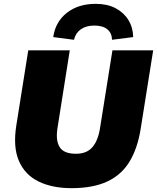

<svg xmlns="http://www.w3.org/2000/svg" viewBox="-20 -967 817 999"><path d="M352 12Q252 12 181 -22.5Q110 -57 78.5 -129.5Q47 -202 65 -315L127 -705H343L279 -300Q269 -236 290.5 -201.5Q312 -167 375 -167Q432 -167 461.5 -202Q491 -237 501 -304L565 -705H777L712 -297Q696 -196 654.5 -127Q613 -58 539 -23Q465 12 352 12ZM365 -760 257 -774Q268 -853 327.5 -900Q387 -947 478 -947Q538 -947 581 -924.5Q624 -902 648 -863Q672 -824 673 -774L563 -760Q562 -795 538.5 -814.5Q515 -834 471 -834Q428 -834 400.5 -814.5Q373 -795 365 -760Z"/></svg>

Font: Mulish ExtraBlack
Style: Italic
Weight: 1000
Italic angle: -9°
Designer: Vernon Adams
Foundry: Vernon Adams
Version: Version 3.603; ttfautohint (v1.8.3)